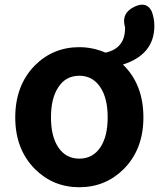

<svg xmlns="http://www.w3.org/2000/svg" viewBox="-20 -772 668 806"><path d="M313 14Q203 14 126 -63Q44 -146 44 -279Q44 -413 126 -497Q203 -574 313 -574Q369 -574 423 -551Q505 -569 505 -654Q505 -656 505 -657Q487 -718 547 -745Q596 -767 617 -724Q628 -694 628 -664Q628 -543 496 -501Q582 -418 582 -279Q582 -146 500 -63Q423 14 313 14ZM313 -106Q369 -106 401 -153Q432 -199 432 -279.5Q432 -360 401 -406Q369 -454 313 -454Q256 -454 225 -406Q194 -360 194 -279.5Q194 -199 225 -153Q257 -106 313 -106Z"/></svg>

Font: GenSenRounded JP B
Style: Regular
Weight: 700
Version: Version 1.501;PS 1;hotconv 16.6.51;makeotf.lib2.5.65220